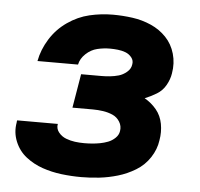

<svg xmlns="http://www.w3.org/2000/svg" viewBox="-44 -584 665 637"><g transform="rotate(5 288.0 -265.0)"><path d="M249 8Q279 8 309.5 4.5Q340 1 370.5 -8Q401 -17 429 -34Q457 -51 475 -78.5Q493 -106 497 -136Q502 -164 497 -191Q492 -218 475.5 -238Q459 -258 436 -271Q456 -279 475 -290.5Q494 -302 505 -321.5Q516 -341 519 -361Q525 -395 516 -426.5Q507 -458 485.5 -480.5Q464 -503 434.5 -516Q405 -529 372.5 -533.5Q340 -538 307 -538Q268 -538 229.5 -529Q191 -520 156.5 -496Q122 -472 100 -436.5Q78 -401 71 -363H206Q210 -383 227 -399Q244 -415 265 -420Q286 -425 307 -425Q320 -425 333.5 -423.5Q347 -422 359 -417.5Q371 -413 379.5 -402.5Q388 -392 385 -378Q383 -364 370.5 -353.5Q358 -343 344 -339Q330 -335 315.5 -333.5Q301 -332 287 -332H219L200 -219H268Q285 -219 302 -216.5Q319 -214 334 -207.5Q349 -201 358 -186.5Q367 -172 364 -155Q362 -142 351.5 -132Q341 -122 328 -117Q315 -112 301.5 -109.5Q288 -107 275 -106Q262 -105 249 -105Q233 -105 218 -107Q203 -109 188.5 -114.5Q174 -120 164 -132Q154 -144 156 -159L157 -161H21Q20 -158 20 -154Q14 -121 26.5 -90.5Q39 -60 64 -40.5Q89 -21 119.5 -10.5Q150 0 183 4Q216 8 249 8Z"/></g></svg>

Font: Iosevka Sparkle XBdObl
Style: Regular
Weight: 800
Italic angle: -9°
Designer: Belleve Invis
Foundry: Belleve Invis
Version: Version 4.5.0; ttfautohint (v1.8.3)